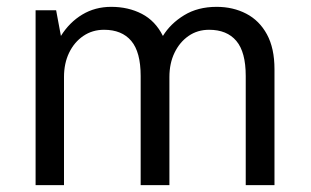

<svg xmlns="http://www.w3.org/2000/svg" viewBox="-20 -541 909 561"><path d="M84 0V-511H144L158 -436Q183 -476 220.5 -498.5Q258 -521 305 -521Q355 -521 394.5 -500.5Q434 -480 456 -436Q478 -472 518 -496.5Q558 -521 613 -521Q661 -521 699.5 -501Q738 -481 760 -440.5Q782 -400 782 -339V0H698V-319Q698 -389 670.5 -421.5Q643 -454 591 -454Q557 -454 531 -436Q505 -418 490 -387Q475 -356 475 -316V0H391V-319Q391 -389 363.5 -421.5Q336 -454 284 -454Q250 -454 223.5 -436Q197 -418 182 -387Q167 -356 167 -316V0Z"/></svg>

Font: Chivo Medium Light
Style: Regular
Weight: 300
Version: Version 2.002